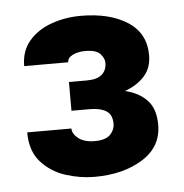

<svg xmlns="http://www.w3.org/2000/svg" viewBox="-38 -754 451 471"><g transform="rotate(-5 187.5 -519.0)"><path d="M178.7 -557.6Q203.6 -557.6 215.6 -568.1Q227.5 -578.6 227.5 -596.7Q227.5 -607.9 217.5 -618.9Q207.5 -629.9 180.7 -629.9Q163.1 -629.9 149.9 -623.5Q136.7 -617.2 136.7 -606H28.3Q28.3 -643.1 49.3 -667.7Q70.3 -692.4 104.5 -704.6Q138.7 -716.8 177.2 -716.8Q248 -716.8 292 -688.5Q335.9 -660.2 335.9 -606Q335.9 -574.2 316.9 -553.7Q297.9 -533.2 266.1 -522.5Q234.4 -511.7 196.3 -511.7H134.3V-557.6ZM134.3 -531.2H196.3Q237.8 -531.2 271 -523.2Q304.2 -515.1 323.7 -494.1Q343.3 -473.1 343.3 -434.1Q343.3 -379.9 295.4 -350.1Q247.6 -320.3 177.2 -320.3Q141.1 -320.3 105.2 -332Q69.3 -343.8 45.4 -370.8Q21.5 -397.9 21.5 -443.4H130.4Q130.4 -430.2 144.8 -418.9Q159.2 -407.7 184.6 -407.7Q211.9 -407.7 223.1 -419.4Q234.4 -431.2 234.4 -445.8Q234.4 -468.8 219.7 -477.8Q205.1 -486.8 178.7 -486.8H134.3Z"/></g></svg>

Font: Heebo ExtraBold
Style: Regular
Weight: 800
Designer: Oded Ezer
Foundry: Ezer Type House
Version: Version 3.100